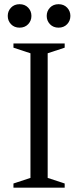

<svg xmlns="http://www.w3.org/2000/svg" viewBox="-20 -872 363 892"><path d="M280.5 -19.5V0H42.5V-19.5L121.5 -45.5V-624.5L42.5 -650.5V-670H280.5V-650.5L201.5 -624.5V-45.5ZM71 -743.5Q46.5 -743.5 31.2 -759.5Q16 -775.5 16 -798Q16 -820.5 31.2 -836.5Q46.5 -852.5 71 -852.5Q95.5 -852.5 110.8 -836.5Q126 -820.5 126 -798Q126 -775.5 110.8 -759.5Q95.5 -743.5 71 -743.5ZM252 -743.5Q227.5 -743.5 212.2 -759.5Q197 -775.5 197 -798Q197 -820.5 212.2 -836.5Q227.5 -852.5 252 -852.5Q276.5 -852.5 291.8 -836.5Q307 -820.5 307 -798Q307 -775.5 291.8 -759.5Q276.5 -743.5 252 -743.5Z"/></svg>

Font: Newsreader Text
Style: Regular
Weight: 400
Designer: Hugues Gentile
Foundry: Production Type
Version: Version 1.001